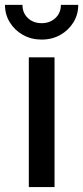

<svg xmlns="http://www.w3.org/2000/svg" viewBox="-53 -763 339 783"><path d="M64.5 0V-529.3H169.4V0ZM116.7 -601.6Q74.7 -601.6 41 -620.4Q7.3 -639.2 -12.7 -671.4Q-32.7 -703.6 -32.7 -743.2H38.6Q38.6 -710.4 60.5 -689.5Q82.5 -668.5 116.7 -668.5Q150.9 -668.5 173.1 -689.5Q195.3 -710.4 195.3 -743.2H266.1Q266.1 -703.6 246.3 -671.6Q226.6 -639.6 192.9 -620.6Q159.2 -601.6 116.7 -601.6Z"/></svg>

Font: Inter 24pt Medium
Style: Regular
Weight: 500
Designer: Rasmus Andersson
Foundry: rsms
Version: Version 4.001;git-66647c0bb